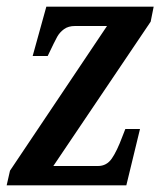

<svg xmlns="http://www.w3.org/2000/svg" viewBox="-20 -556 481 576"><path d="M10 -44 301 -478H205Q185 -478 172 -468.5Q159 -459 151.5 -445.5Q144 -432 125 -392L123 -388H78L119 -536H441L432 -491L140 -58H274Q300 -58 315.5 -80.5Q331 -103 347 -146L356 -169H400L359 0H0Z"/></svg>

Font: Noto Serif CondSemiBold
Style: Italic
Weight: 600
Width: 3
Italic angle: -12°
Designer: Monotype Design Team
Foundry: Monotype Imaging Inc.
Version: Version 1.001